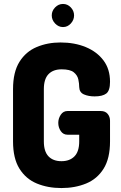

<svg xmlns="http://www.w3.org/2000/svg" viewBox="-20 -946 613 972"><path d="M291 6Q222 6 166.5 -17Q111 -40 78.5 -92Q46 -144 46 -230V-495Q46 -581 78.5 -633Q111 -685 166 -708Q221 -731 286 -731Q358 -731 414.5 -707.5Q471 -684 504 -640Q537 -596 537 -532Q537 -487 518 -472.5Q499 -458 459 -458Q428 -458 405 -468Q382 -478 381 -505Q381 -523 376.5 -544Q372 -565 353.5 -580Q335 -595 292 -595Q249 -595 225.5 -570.5Q202 -546 202 -495V-230Q202 -179 225.5 -154.5Q249 -130 291 -130Q333 -130 357 -154.5Q381 -179 381 -230V-264H322Q300 -264 287.5 -282.5Q275 -301 275 -324Q275 -346 287.5 -365Q300 -384 322 -384H490Q513 -384 525 -369.5Q537 -355 537 -335V-230Q537 -144 504.5 -92Q472 -40 416 -17Q360 6 291 6ZM299 -809Q276 -809 259 -827Q242 -845 242 -868Q242 -891 259 -908.5Q276 -926 299 -926Q322 -926 338.5 -908.5Q355 -891 355 -868Q355 -845 338.5 -827Q322 -809 299 -809Z"/></svg>

Font: Dosis ExtraBold
Style: Regular
Weight: 800
Designer: EdgarTolentino, PabloImpallari, IginoMarini
Foundry: EdgarTolentino, PabloImpallari, IginoMarini
Version: Version 3.001; ttfautohint (v1.8.2)